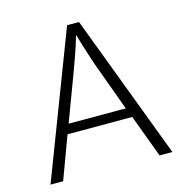

<svg xmlns="http://www.w3.org/2000/svg" viewBox="-96 -719 775 808"><g transform="rotate(-15 291.5 -315.0)"><path d="M267 -630H319L557 0H501L432 -186H150L81 0H26ZM166 -228H415L336 -444Q334 -450 329 -465Q324 -480 318 -499Q312 -518 305.5 -539Q299 -560 294 -578H292Q287 -560 280.5 -540Q274 -520 267.5 -501.5Q261 -483 255.5 -468Q250 -453 247 -444Z"/></g></svg>

Font: Mukta Mahee ExtraLight
Style: Regular
Weight: 275
Designer: Shuchita Grover, Noopur Datye, Girish Dalvi, Yashodeep Gholap
Foundry: Ek Type
Version: Version 2.538;PS 1.000;hotconv 16.6.51;makeotf.lib2.5.65220;